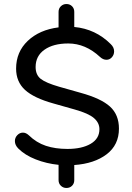

<svg xmlns="http://www.w3.org/2000/svg" viewBox="-20 -812 655 954"><path d="M310 -792Q327 -792 338 -781Q349 -770 349 -753V-678Q455 -668 530 -593Q547 -577 547 -557Q547 -540 536 -527.5Q525 -515 509 -515Q492 -515 477 -529Q405 -596 319 -596Q245 -596 201 -565Q157 -534 157 -479Q157 -440 182.5 -420Q208 -400 274 -381L380 -351Q482 -323 526.5 -282.5Q571 -242 571 -173Q571 -92 510 -45.5Q449 1 349 8V83Q349 100 338 111Q327 122 310 122Q294 122 282.5 111Q271 100 271 83V7Q211 1 157.5 -20Q104 -41 71 -74Q54 -91 54 -111Q54 -128 66 -140.5Q78 -153 94 -153Q109 -153 123 -140Q161 -103 208 -87.5Q255 -72 315 -72Q387 -72 430.5 -97.5Q474 -123 474 -170Q474 -202 446.5 -225.5Q419 -249 351 -268L245 -298Q148 -325 104 -365.5Q60 -406 60 -471Q60 -554 118 -609Q176 -664 271 -676V-753Q271 -770 282.5 -781Q294 -792 310 -792Z"/></svg>

Font: SN Pro
Style: Regular
Weight: 400
Designer: Tobias Whetton
Foundry: Supernotes
Version: Version 1.003